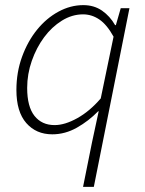

<svg xmlns="http://www.w3.org/2000/svg" viewBox="-20 -512 567 749"><path d="M339 43 365 -78H363Q326 -40 280 -14Q234 12 184 12Q121 12 82.5 -32Q44 -76 44 -161Q44 -230 66 -290.5Q88 -351 124.5 -396Q161 -441 208 -466.5Q255 -492 305 -492Q347 -492 378 -470.5Q409 -449 429 -414H432L451 -480H485L346 217H304ZM193 -24Q233 -24 281.5 -51Q330 -78 373 -128L423 -369Q397 -416 367.5 -436Q338 -456 304 -456Q261 -456 221.5 -431.5Q182 -407 152 -366.5Q122 -326 104 -274.5Q86 -223 86 -169Q86 -96 114.5 -60Q143 -24 193 -24Z"/></svg>

Font: TypoPRO Source Sans Pro
Style: Italic
Weight: 300
Italic angle: -11°
Designer: Paul D. Hunt
Foundry: Adobe Systems Incorporated
Version: Version 1.075;PS 2.000;hotconv 1.0.86;makeotf.lib2.5.63406